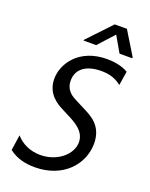

<svg xmlns="http://www.w3.org/2000/svg" viewBox="-173 -1036 892 1139"><g transform="rotate(20 273.0 -466.5)"><path d="M286.6 -792.6 377.1 -892 434.3 -792.6H513.8L515.3 -798.3L425.1 -946H348.4L208.5 -798.3L207 -792.6ZM190.3 12.8C371.4 12.8 475.1 -109.4 475.1 -239.3C475.1 -353 395.6 -389.2 350.1 -412.6L292.6 -441.8C264.9 -456 216.6 -478.7 216.6 -544.7C216.6 -614.3 270.6 -659.1 369.3 -659.1C409.1 -659.1 454.5 -652 496.4 -617.2L510.7 -706C469.5 -730.8 416.2 -737.2 376.4 -737.2C204.5 -737.2 121.4 -620 121.4 -519.9C121.4 -424 196.7 -383.5 227.3 -367.9L275.6 -343C321 -319.6 387.8 -285.5 387.8 -215.9C387.8 -138.5 304 -66.8 196.7 -66.8C134.2 -66.8 80.3 -91.6 42.6 -134.2L28.4 -36.9C76 0.7 133.5 12.8 190.3 12.8Z"/></g></svg>

Font: TID UI
Style: Italic
Weight: 400
Italic angle: -9.39999°
Designer: The TID Project Authors
Foundry: Bakken & Bæck
Version: Version 1.001;hotconv 1.0.109;makeotfexe 2.5.65596